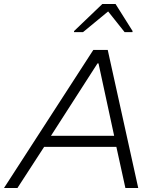

<svg xmlns="http://www.w3.org/2000/svg" viewBox="-37 -937 802 957"><path d="M-17 0 428 -688H500L652 0H588L543 -205H183L50 0ZM217 -260H532L454 -621H449ZM332 -777V-782L473 -917H539L624 -782L623 -777H584L502 -880L377 -777Z"/></svg>

Font: Saira SemiExpanded Light
Style: Italic
Weight: 300
Width: 6
Italic angle: -12°
Designer: Hector Gatti with collaboration of the Omnibus-Type team
Foundry: Omnibus-Type
Version: Version 1.101